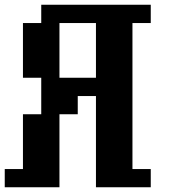

<svg xmlns="http://www.w3.org/2000/svg" viewBox="-20 -789 732 809"><path d="M384.3 -461.4V-691.9H230.5V-461.4ZM0 0V-76.7H76.7V-307.6H153.8V-461.4H76.7V-691.9H153.8V-769H615.2V-691.9H538.1V-76.7H615.2V0H384.3V-384.3H307.6V-307.6H230.5V0Z"/></svg>

Font: Good Old DOS
Style: Regular
Weight: 400
Designer: Vasily Draigo
Foundry: Vasily Draigo
Version: 1.0